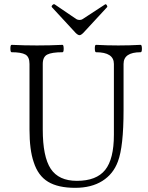

<svg xmlns="http://www.w3.org/2000/svg" viewBox="-20 -879 701 912"><path d="M357.9 -711.9Q350.1 -711.9 338.9 -723.1L227.1 -844.2Q222.7 -848.6 229 -855Q235.4 -861.3 240.2 -857.9L342.8 -788.1Q349.1 -784.2 357.9 -784.2Q366.7 -784.2 372.1 -788.1L479 -857.9Q482.9 -860.8 487.1 -854.7Q491.2 -848.6 488.8 -845.2L376 -723.1Q364.7 -711.9 357.9 -711.9ZM336.9 13.2Q255.9 13.2 208.3 -15.6Q160.6 -44.4 140.1 -108.9Q120.1 -166.5 120.1 -264.2V-575.2Q120.1 -608.9 100.6 -619.9Q81.1 -630.9 35.2 -630.9Q29.3 -630.9 29.3 -648.4Q29.3 -666 35.2 -666Q95.2 -663.1 155.8 -663.1Q216.8 -663.1 276.9 -666Q282.2 -666 282.5 -648.4Q282.7 -630.9 276.9 -630.9Q226.1 -630.9 204.6 -619.9Q183.1 -608.9 183.1 -575.2V-264.2Q183.1 -134.8 220.9 -77.4Q258.8 -20 345.2 -20Q438 -20 479.5 -71.8Q521 -123.5 521 -238.8V-575.2Q521 -630.9 436 -630.9Q430.7 -630.9 430.4 -648.4Q430.2 -666 436 -666Q490.2 -663.1 542 -663.1Q595.2 -663.1 647.9 -666Q653.8 -666 654.1 -648.4Q654.3 -630.9 647.9 -630.9Q566.9 -630.9 566.9 -575.2V-356Q566.9 -182.1 540 -111.8Q518.1 -52.2 466.1 -19.5Q414.1 13.2 336.9 13.2Z"/></svg>

Font: Junicode SmCond Light
Style: Regular
Weight: 300
Width: 4
Designer: Peter S. Baker
Version: Version 2.206